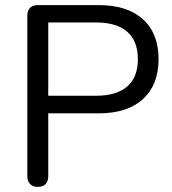

<svg xmlns="http://www.w3.org/2000/svg" viewBox="-20 -725 673 752"><path d="M128 7Q108 7 97.5 -4.5Q87 -16 87 -36V-663Q87 -684 98 -694.5Q109 -705 129 -705H366Q479 -705 540 -649.5Q601 -594 601 -493Q601 -393 540 -337Q479 -281 366 -281H169V-36Q169 -16 159 -4.5Q149 7 128 7ZM169 -350H356Q437 -350 478.5 -386.5Q520 -423 520 -493Q520 -564 478.5 -600.5Q437 -637 356 -637H169Z"/></svg>

Font: Nunito ExtraLight
Style: Regular
Weight: 400
Version: Version 3.602